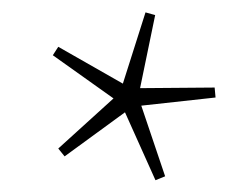

<svg xmlns="http://www.w3.org/2000/svg" viewBox="-20 -690 416 318"><path d="M253.5 -398 237.5 -391.5 187 -504 87 -431 76.5 -444 168 -527 67.5 -598.5 76.5 -612.5 183.5 -551.5 221 -669.5 237 -665 212 -544 335.5 -545 337 -528.5 214 -515Z"/></svg>

Font: Newsreader 16pt ExtraLight
Style: Regular
Weight: 275
Designer: Hugues Gentile
Foundry: Production Type
Version: Version 1.003; ttfautohint (v1.8.3)